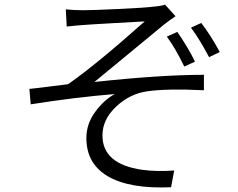

<svg xmlns="http://www.w3.org/2000/svg" viewBox="-20 -783 1040 839"><path d="M709 -623 754.9 -643.6Q802.7 -574.2 832 -513.7L785.2 -492.2Q746.1 -573.2 709 -623ZM814.5 -662.1 859.4 -682.6Q898.4 -632.8 940.4 -555.7L893.6 -533.2Q850.6 -614.3 814.5 -662.1ZM271.5 -667 267.6 -742.2Q298.8 -738.3 343.8 -738.3Q381.8 -738.3 497.1 -743.7Q612.3 -749 650.4 -753.9Q685.5 -756.8 701.2 -762.7L747.1 -711.9Q721.7 -695.3 699.2 -677.7Q450.2 -471.7 392.6 -424.8Q682.6 -456.1 871.1 -456.1V-388.7Q708 -396.5 622.1 -383.8Q546.9 -373 487.3 -316.9Q427.7 -260.7 427.7 -191.4Q427.7 -65.4 601.6 -41Q667 -32.2 741.2 -38.1L727.5 35.2Q546.9 43 452.1 -12.2Q357.4 -67.4 357.4 -179.7Q357.4 -241.2 395.5 -293.5Q433.6 -345.7 481.4 -372.1Q304.7 -357.4 114.3 -327.1L108.4 -394.5Q139.6 -397.5 203.6 -405.8Q267.6 -414.1 277.3 -415Q398.4 -499 612.3 -689.5Q591.8 -688.5 479.5 -682.1Q367.2 -675.8 345.7 -673.8Q314.5 -671.9 271.5 -667Z"/></svg>

Font: GenEi Gothic M SemiLight
Style: Regular
Weight: 350
Designer: o_tamon (Modified); [Source Han Sans]
Ryoko NISHIZUKA  (kana & ideographs); Paul D. Hunt (Latin, Greek & Cyrillic); Wenl
Version: Version 1.1a;Original Version 1.004